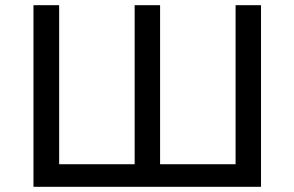

<svg xmlns="http://www.w3.org/2000/svg" viewBox="-20 -720 1135 740"><path d="M109 0V-700H208V-87H499V-700H597V-87H888V-700H986V0Z"/></svg>

Font: Montserrat Medium
Style: Regular
Weight: 500
Designer: Julieta Ulanovsky
Foundry: Julieta Ulanovsky
Version: Version 9.000; ttfautohint (v1.8.4.7-5d5b)